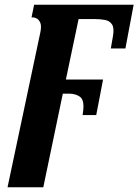

<svg xmlns="http://www.w3.org/2000/svg" viewBox="-20 -556 588 816"><path d="M152 -421Q157 -448 150.5 -461Q144 -474 135 -478Q126 -482 122 -482H114L125 -536H548L513 -350H451L460 -402Q466 -436 456.5 -451.5Q447 -467 427 -471Q407 -475 383 -475H314L260 -218H418L389 -67H331L334 -89Q338 -132 319.5 -145Q301 -158 273 -158H247L164 240H12Z"/></svg>

Font: Noto Serif ExtraCondensed ExtraBold
Style: Italic
Weight: 800
Width: 2
Italic angle: -12°
Designer: Monotype Design Team
Foundry: Monotype Imaging Inc.
Version: Version 2.013